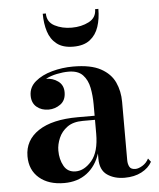

<svg xmlns="http://www.w3.org/2000/svg" viewBox="-51 -742 660 796"><g transform="rotate(-5 278.5 -343.5)"><path d="M184.5 10Q119.5 10 80.8 -23.2Q42 -56.5 42 -113.5Q42 -180.5 99.8 -218.8Q157.5 -257 264 -257H334V-304.5Q334 -340.5 327.5 -373.5Q321 -406.5 301.2 -427.5Q281.5 -448.5 241.5 -448.5Q219 -448.5 193.2 -443.2Q167.5 -438 146.5 -427Q174.5 -427 196.5 -411Q218.5 -395 218.5 -365Q218.5 -331.5 196 -315.2Q173.5 -299 146.5 -299Q116.5 -299 96.8 -315.8Q77 -332.5 77 -363Q77 -398 104.5 -421.2Q132 -444.5 174.5 -456.2Q217 -468 262.5 -468Q336 -468 377.2 -445.5Q418.5 -423 435.5 -386Q452.5 -349 452.5 -304.5V-62Q452.5 -45.5 458.8 -34Q465 -22.5 483.5 -22.5Q496 -22.5 512.8 -32.5Q529.5 -42.5 539 -61L550 -46.5Q536 -21 506.2 -5.5Q476.5 10 436 10Q393 10 363.5 -10.5Q334 -31 334 -78.5V-100Q317.5 -48.5 279 -19.2Q240.5 10 184.5 10ZM236 -34Q272 -34 303 -70.2Q334 -106.5 334 -182.5V-240H283.5Q243 -240 218.5 -222.2Q194 -204.5 182.8 -178Q171.5 -151.5 171.5 -126Q171.5 -89.5 187 -61.8Q202.5 -34 236 -34ZM271.5 -550Q228 -550 202.8 -569.8Q177.5 -589.5 167 -622.8Q156.5 -656 156.5 -697H169.5Q169.5 -661.5 200.5 -645.2Q231.5 -629 271.5 -629Q312 -629 343.2 -645.2Q374.5 -661.5 374.5 -697H388Q388 -656 377 -622.8Q366 -589.5 340.5 -569.8Q315 -550 271.5 -550Z"/></g></svg>

Font: Bodoni Moda SemiBold
Style: Regular
Weight: 600
Designer: Owen Earl
Foundry: indestructible type
Version: Version 2.005; ttfautohint (v1.8.4.7-5d5b)